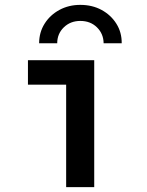

<svg xmlns="http://www.w3.org/2000/svg" viewBox="-20 -768 602 788"><path d="M251.5 0V-521H366.7V0ZM94.7 -420.4V-521H366.7V-420.4ZM309.6 -748Q358.4 -748 396.7 -727.3Q435.1 -706.5 457.5 -670.9Q480 -635.3 479.5 -590.3H405.3Q404.8 -629.4 377.9 -655.8Q351.1 -682.1 309.6 -682.1Q269 -682.1 241.9 -655.8Q214.8 -629.4 214.8 -590.3H140.6Q140.6 -635.3 163.1 -670.9Q185.5 -706.5 223.9 -727.3Q262.2 -748 309.6 -748Z"/></svg>

Font: Reddit Mono SemiBold
Style: Regular
Weight: 600
Monospace: yes
Designer: Stephen Hutchings
Foundry: Reddit
Version: Version 1.014